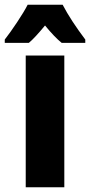

<svg xmlns="http://www.w3.org/2000/svg" viewBox="-57 -786 378 806"><path d="M206 -766H59C42 -731 -10 -654 -37 -620V-606H64C81 -620 104 -645 132 -679C159 -646 182 -622 202 -606H301V-620C261 -673 229 -722 206 -766ZM213 0V-553H51V0Z"/></svg>

Font: Noto Sans Lao ExtraCondensed Black
Style: Regular
Weight: 900
Width: 2
Designer: Monotype Design Team
Foundry: Monotype Imaging Inc.
Version: Version 2.003